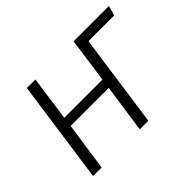

<svg xmlns="http://www.w3.org/2000/svg" viewBox="-111 -722 921 921"><g transform="rotate(-45 349.5 -261.5)"><path d="M684 -473H510L443 0H385L420 -246H162L126 0H68L142 -523H200L168 -295H427L459 -523H699Z"/></g></svg>

Font: Fira Sans Light
Style: Italic
Weight: 300
Italic angle: -8°
Designer: bBox Type GmbH & Carrois Corporate GbR & Edenspiekermann AG
Foundry: bBox Type GmbH & Carrois Corporate GbR & Edenspiekermann AG
Version: Version 4.301